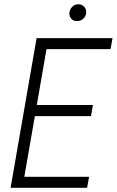

<svg xmlns="http://www.w3.org/2000/svg" viewBox="-20 -892 555 912"><path d="M403.3 -52.2 393.6 0H69.8L79.1 -52.2ZM210 -710.9 86.4 0H30.3L153.8 -710.9ZM421.4 -393.1 412.1 -340.3H128.9L138.7 -393.1ZM514.6 -710.9 504.9 -658.7H184.1L193.4 -710.9ZM309.6 -830.6Q311 -847.2 322.5 -859.1Q334 -871.1 350.6 -871.6Q369.1 -872.1 379.9 -860.1Q390.6 -848.1 389.2 -831.1Q388.2 -814.9 376 -803.5Q363.8 -792 346.7 -792Q330.1 -791 319.3 -802.5Q308.6 -814 309.6 -830.6Z"/></svg>

Font: Roboto Condensed Light
Style: Italic
Weight: 300
Italic angle: -12°
Designer: Christian Robertson
Foundry: Google
Version: Version 3.0; 2020